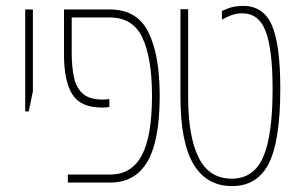

<svg xmlns="http://www.w3.org/2000/svg" viewBox="-20 -616 1016 648"><path d="M65 -240V-584H91V-308L77 -240Z M209 0V-27H352Q424 -27 458.5 -91.5Q493 -156 493 -293Q493 -419 461 -488Q429 -557 351 -557H222V-439Q222 -389 230 -353.5Q238 -318 260.5 -299Q283 -280 327 -280Q335 -280 340 -280.5Q345 -281 349 -282V-255Q345 -254 339 -253.5Q333 -253 324 -253Q251 -253 223.5 -298.5Q196 -344 196 -431V-584H351Q443 -584 481 -507Q519 -430 519 -293Q519 -141 477.5 -70.5Q436 0 353 0Z M763 12Q677 12 633 -62Q589 -136 589 -289V-585H615V-289Q615 -155 650.5 -84Q686 -13 762 -13Q836 -13 868 -85.5Q900 -158 900 -316Q900 -448 877 -509.5Q854 -571 798 -571Q775 -571 756.5 -563Q738 -555 729 -550V-579Q731 -580 751 -588Q771 -596 801 -596Q869 -596 897.5 -531Q926 -466 926 -317Q926 -142 887.5 -65Q849 12 763 12Z"/></svg>

Font: Noto Sans Hebrew ExtraCondensed Thin
Style: Regular
Weight: 100
Width: 2
Designer: Monotype Design Team
Foundry: Monotype Imaging Inc.
Version: Version 2.004; ttfautohint (v1.8.4.7-5d5b)